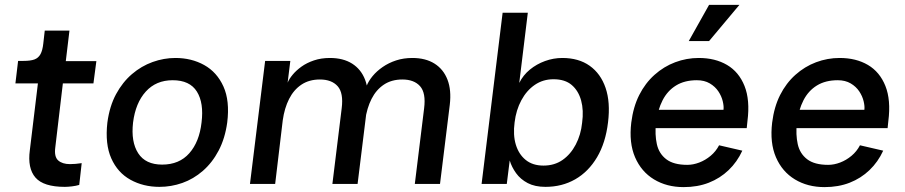

<svg xmlns="http://www.w3.org/2000/svg" viewBox="-20 -752 3702 785"><path d="M245 12Q158 12 125 -26Q92 -64 102 -138L135 -411H43L54 -503H76Q105 -503 121 -509Q137 -515 145.5 -530.5Q154 -546 157 -574L163 -627H264L249 -502H374L362 -411H237L206 -149Q201 -111 218 -96Q235 -81 266 -81Q276 -81 289 -82Q302 -83 314 -85L304 4Q291 8 274 10Q257 12 245 12Z M632 12Q566 12 513.5 -17Q461 -46 435 -104.5Q409 -163 419 -251Q428 -318 454.5 -367Q481 -416 519.5 -449Q558 -482 604 -498.5Q650 -515 697 -515Q763 -515 815 -486Q867 -457 893.5 -398.5Q920 -340 909 -251Q900 -186 874 -136.5Q848 -87 809.5 -53.5Q771 -20 725.5 -4Q680 12 632 12ZM643 -79Q713 -79 754 -125.5Q795 -172 804 -251Q814 -331 785 -377.5Q756 -424 686 -424Q618 -424 576 -377.5Q534 -331 524 -251Q515 -172 545 -125.5Q575 -79 643 -79Z M1002 0 1064 -503H1167L1156 -414Q1162 -429 1176.5 -446.5Q1191 -464 1212.5 -479.5Q1234 -495 1263.5 -505Q1293 -515 1329 -515Q1383 -515 1419.5 -492Q1456 -469 1472.5 -426.5Q1489 -384 1482 -324L1442 0H1339L1377 -309Q1385 -372 1360.5 -399.5Q1336 -427 1288 -427Q1244 -427 1212.5 -406Q1181 -385 1162 -347.5Q1143 -310 1136 -260L1105 0ZM1676 0 1714 -309Q1722 -372 1697.5 -399.5Q1673 -427 1625 -427Q1581 -427 1549.5 -406Q1518 -385 1499 -347.5Q1480 -310 1473 -260L1479 -401Q1487 -421 1503.5 -441Q1520 -461 1544.5 -478Q1569 -495 1599.5 -505Q1630 -515 1666 -515Q1720 -515 1756.5 -492Q1793 -469 1809.5 -426.5Q1826 -384 1819 -324L1779 0Z M2103 -413Q2119 -445 2146.5 -467.5Q2174 -490 2208.5 -502.5Q2243 -515 2279 -515Q2346 -515 2391 -483Q2436 -451 2456 -392.5Q2476 -334 2466 -252Q2456 -168 2421 -109Q2386 -50 2332 -19Q2278 12 2210 12Q2167 12 2137.5 -3.5Q2108 -19 2090 -44Q2072 -69 2064 -96L2052 0H1949L2035 -700H2138ZM2243 -428Q2200 -428 2166.5 -405Q2133 -382 2111.5 -342Q2090 -302 2084 -252Q2077 -200 2089 -160.5Q2101 -121 2129.5 -98Q2158 -75 2202 -75Q2247 -75 2280 -98Q2313 -121 2334 -161Q2355 -201 2360 -250Q2367 -301 2356 -341Q2345 -381 2317.5 -404.5Q2290 -428 2243 -428Z M2775 13Q2706 13 2654 -18.5Q2602 -50 2576.5 -109Q2551 -168 2561 -251Q2569 -315 2593.5 -363.5Q2618 -412 2656 -446Q2694 -480 2740.5 -497.5Q2787 -515 2837 -515Q2904 -515 2952.5 -486.5Q3001 -458 3024 -400.5Q3047 -343 3036 -257L3033 -228H2646L2655 -303H2938Q2940 -317 2935 -338Q2930 -359 2917 -378.5Q2904 -398 2882 -411Q2860 -424 2829 -424Q2779 -424 2744 -402.5Q2709 -381 2689 -342Q2669 -303 2662 -249Q2657 -202 2665.5 -163Q2674 -124 2704 -101Q2734 -78 2790 -78Q2814 -78 2839 -87.5Q2864 -97 2885.5 -115Q2907 -133 2920 -158L3015 -136Q2994 -90 2959 -56.5Q2924 -23 2878 -5Q2832 13 2775 13ZM2879 -584H2796L2879 -732H3003Z M3351 13Q3282 13 3230 -18.5Q3178 -50 3152.5 -109Q3127 -168 3137 -251Q3145 -315 3169.5 -363.5Q3194 -412 3232 -446Q3270 -480 3316.5 -497.5Q3363 -515 3413 -515Q3480 -515 3528.5 -486.5Q3577 -458 3600 -400.5Q3623 -343 3612 -257L3609 -228H3222L3231 -303H3514Q3516 -317 3511 -338Q3506 -359 3493 -378.5Q3480 -398 3458 -411Q3436 -424 3405 -424Q3355 -424 3320 -402.5Q3285 -381 3265 -342Q3245 -303 3238 -249Q3233 -202 3241.5 -163Q3250 -124 3280 -101Q3310 -78 3366 -78Q3390 -78 3415 -87.5Q3440 -97 3461.5 -115Q3483 -133 3496 -158L3591 -136Q3570 -90 3535 -56.5Q3500 -23 3454 -5Q3408 13 3351 13Z"/></svg>

Font: Inclusive Sans Medium
Style: Italic
Weight: 500
Italic angle: -7°
Designer: Olivia King
Foundry: Olivia King
Version: Version 2.004